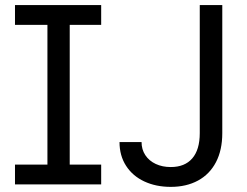

<svg xmlns="http://www.w3.org/2000/svg" viewBox="-20 -727 975 757"><path d="M39.1 -707H378.9V-628.9H254.9V-78.1H378.9V0H39.1V-78.1H167V-628.9H39.1ZM856.4 -707V-202.1Q856.4 -135.3 831.5 -87.6Q806.6 -40 760.7 -15.1Q714.8 9.8 653.3 9.8Q594.7 9.8 548.8 -11.7Q502.9 -33.2 477.1 -73.2Q451.2 -113.3 451.2 -167H538.1Q538.1 -137.7 553 -115.2Q567.9 -92.8 594 -80.6Q620.1 -68.4 653.3 -68.4Q708.5 -68.4 738 -102.5Q767.6 -136.7 767.6 -202.1V-707Z"/></svg>

Font: Pretendard GOV
Style: Regular
Weight: 400
Designer: Base glyphs from Inter by Rasmus Andersson; Hangeul glyphs from Noto Sans CJK(Source Han Sans) by Jang Soo-young and Kan
Foundry: Kil Hyung-jin
Version: Version 1.309